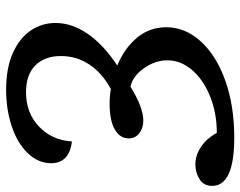

<svg xmlns="http://www.w3.org/2000/svg" viewBox="-99 -661 785 627"><g transform="rotate(90 293.5 -347.5)"><path d="M587 -648Q587 -620 565 -606.5Q543 -593 517 -593Q487 -593 459.5 -611.5Q432 -630 414 -663Q349 -663 294.5 -641Q240 -619 208.5 -582Q177 -545 177 -502Q177 -462 202.5 -425.5Q228 -389 263 -381Q331 -423 374 -423Q398 -423 415 -410Q432 -397 432 -375Q432 -347 403 -330Q374 -313 319 -313Q292 -313 271 -317Q220 -290 191.5 -248Q163 -206 163 -154Q163 -101 193.5 -70.5Q224 -40 281 -40Q349 -40 393.5 -82.5Q438 -125 442 -190Q513 -181 513 -122Q513 -80 480.5 -46Q448 -12 393 6.5Q338 25 273 25Q202 25 153 3Q104 -19 79.5 -55.5Q55 -92 55 -136Q55 -190 90.5 -241.5Q126 -293 194 -338Q138 -361 103.5 -402Q69 -443 69 -498Q69 -560 115.5 -611Q162 -662 244 -691Q326 -720 429 -720Q587 -720 587 -648Z"/></g></svg>

Font: Lemonada Light
Style: Regular
Weight: 300
Designer: Mohamed Gaber (Arabic) Eduardo Tunni (Latin)
Foundry: Kief Type Foundry
Version: Version 3.006